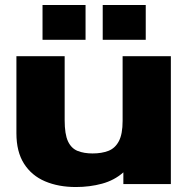

<svg xmlns="http://www.w3.org/2000/svg" viewBox="-20 -740 759 772"><path d="M285 12Q215 12 161 -11Q107 -34 76.5 -82Q46 -130 46 -204V-514H240V-257Q240 -200 253.5 -171.5Q267 -143 292.5 -133Q318 -123 352 -123Q389 -123 416 -133.5Q443 -144 458 -172.5Q473 -201 473 -254V-514H667V0H476V-47Q440 -15 390.5 -1.5Q341 12 285 12ZM151 -580V-720H324V-580ZM393 -580V-720H566V-580Z"/></svg>

Font: Special Gothic Extended Bold
Style: Regular
Weight: 700
Width: 7
Designer: Alistair McCready
Foundry: Monolith
Version: Version 1.000; ttfautohint (v1.8.4.7-5d5b)